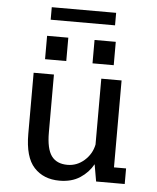

<svg xmlns="http://www.w3.org/2000/svg" viewBox="-57 -873 764 933"><g transform="rotate(5 325.0 -407.0)"><path d="M268 11.5Q190 11.5 143.8 -38.5Q97.5 -88.5 97.5 -202.5V-500H196.5V-217.5Q196.5 -138 221.8 -103.2Q247 -68.5 300 -68.5Q346 -68.5 382 -100.2Q418 -132 427.5 -178.5V-500H526.5V-76H585.5V0H446L431.5 -83Q409 -42 368 -15.2Q327 11.5 268 11.5ZM147 -684.5H250.5V-570.5H147ZM378.5 -684.5H482V-570.5H378.5ZM157.5 -764V-825H471.5V-764Z"/></g></svg>

Font: Trispace
Style: Regular
Weight: 400
Designer: Tyler Finck
Foundry: Etcetera Type Company
Version: Version 1.210; ttfautohint (v1.8.3)